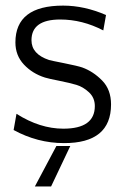

<svg xmlns="http://www.w3.org/2000/svg" viewBox="-20 -505 442 688"><path d="M28.8 -39.1 39.1 -97.2Q123 -43.9 207 -43.9Q319.8 -43.9 319.8 -125Q319.8 -154.8 298.8 -174.3Q277.8 -193.8 253.9 -200.9Q230 -208 191.9 -215.6Q153.8 -223.1 141.1 -227.1Q96.2 -241.2 65.7 -273.7Q35.2 -306.2 35.2 -353Q35.2 -484.9 206.1 -484.9Q282.2 -484.9 359.9 -451.2L350.1 -396Q274.9 -435.1 195.8 -435.1Q92.8 -435.1 92.8 -360.8Q92.8 -311 155.8 -290Q161.6 -288.1 209.7 -278.6Q257.8 -269 274.9 -263.2Q314 -249 345.9 -216.6Q377.9 -184.1 377.9 -130.9Q377.9 8.3 209 7.8Q114.7 7.8 28.8 -39.1ZM105 163.1 182.1 18.1H231.9L163.1 163.1Z"/></svg>

Font: CMU Bright
Style: Roman
Weight: 500
Version: Version 0.7.0